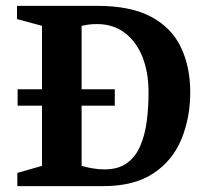

<svg xmlns="http://www.w3.org/2000/svg" viewBox="-20 -634 698 654"><path d="M39 0V-45L123 -69V-274H40V-330H123V-546L38 -569V-614H312Q425 -614 494.5 -577Q564 -540 596 -473.5Q628 -407 628 -320Q628 -233 598 -160Q568 -87 502.5 -43.5Q437 0 331 0ZM336 -57Q383 -57 412.5 -78.5Q442 -100 458 -137.5Q474 -175 480 -222Q486 -269 486 -320Q486 -388 465 -440.5Q444 -493 404.5 -522.5Q365 -552 311 -552Q292 -552 279.5 -550Q267 -548 258 -546V-330H371V-274H258V-69Q275 -64 295.5 -60.5Q316 -57 336 -57Z"/></svg>

Font: Manuale
Style: Bold
Weight: 700
Version: Version 1.002